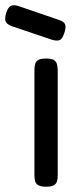

<svg xmlns="http://www.w3.org/2000/svg" viewBox="-74 -695 294 725"><path d="M99 10Q81 10 71 4.5Q61 -1 58.5 -11Q56 -21 56 -35V-430Q56 -444 59 -454Q62 -464 71.5 -469Q81 -474 100 -474Q120 -474 129 -468.5Q138 -463 141 -453Q144 -443 144 -428V-34Q144 -20 141 -10Q138 0 128.5 5Q119 10 99 10ZM122 -545 -29 -596Q-48 -603 -52.5 -613.5Q-57 -624 -51 -645Q-44 -667 -33.5 -672.5Q-23 -678 -4 -672L148 -620Q168 -614 172 -602.5Q176 -591 169 -571Q162 -549 152 -544Q142 -539 122 -545Z"/></svg>

Font: Fredoka Light
Style: Regular
Weight: 400
Version: Version 2.001